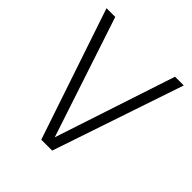

<svg xmlns="http://www.w3.org/2000/svg" viewBox="-155 -643 746 746"><g transform="rotate(45 217.5 -270.0)"><path d="M382 -540.5H430L247.5 0H187.5L5.5 -540.5H53.5L218 -43.5Z"/></g></svg>

Font: Encode Sans Condensed ExLight
Style: Regular
Weight: 275
Width: 3
Designer: Multiple Designers
Foundry: Impallari Type
Version: Version 2.000